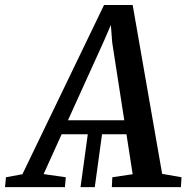

<svg xmlns="http://www.w3.org/2000/svg" viewBox="-88 -768 766 788"><path d="M242.5 0 274 -229.5H332.5L301 0ZM-67.5 0 -63.5 -40.5 4 -53 339 -747.5H456.5L577.5 -54.5L657 -40.5L654.5 0H371L373 -40.5L456.5 -53L431 -217H165L91 -53.5L182 -40.5L178.5 0ZM191 -274.5H422L372.5 -593.5L367 -665.5L338 -598.5Z"/></svg>

Font: Merriweather 24pt Medium
Style: Italic
Weight: 500
Italic angle: -7.8°
Version: Version 2.101